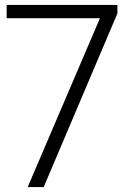

<svg xmlns="http://www.w3.org/2000/svg" viewBox="-20 -760 527 780"><path d="M7 -740H457V-705.5L157.5 0H92.5L386 -686H7Z"/></svg>

Font: Encode Sans Semi Expanded Light
Style: Regular
Weight: 300
Width: 6
Designer: Multiple Designers
Foundry: Impallari Type
Version: Version 2.000